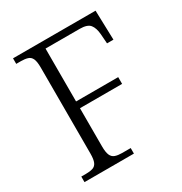

<svg xmlns="http://www.w3.org/2000/svg" viewBox="-168 -836 907 959"><g transform="rotate(-30 286.0 -357.0)"><path d="M43 0V-32H70Q93 -32 109 -37Q125 -42 132.5 -58.5Q140 -75 140 -109V-605Q140 -639 132.5 -655.5Q125 -672 109 -677Q93 -682 70 -682H43V-714H519L524 -544H487L483 -599Q480 -636 464.5 -655.5Q449 -675 405 -675H208V-370H451V-331H208V-111Q208 -77 215.5 -60Q223 -43 239 -37.5Q255 -32 278 -32H328V0Z"/></g></svg>

Font: Noto Serif Khmer Light
Style: Regular
Weight: 300
Version: Version 2.003